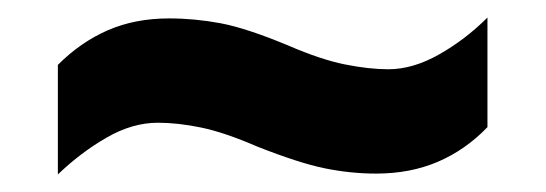

<svg xmlns="http://www.w3.org/2000/svg" viewBox="-20 -462 623 219"><path d="M273 -295Q236 -311 209.5 -316.5Q183 -322 160 -322Q131 -322 101.5 -305Q72 -288 46 -263V-388Q72 -414 103 -427.5Q134 -441 173 -441Q202 -441 231.5 -435.5Q261 -430 309 -410Q346 -394 373.5 -388.5Q401 -383 423 -383Q451 -383 481 -400Q511 -417 536 -442V-317Q511 -291 479.5 -277.5Q448 -264 409 -264Q380 -264 350.5 -270Q321 -276 273 -295Z"/></svg>

Font: Noto Sans Khmer ExtraBold
Style: Regular
Weight: 800
Version: Version 2.003